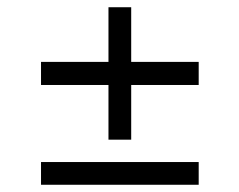

<svg xmlns="http://www.w3.org/2000/svg" viewBox="-20 -639 658 528"><path d="M92.8 -193.4H526.4V-130.9H92.8ZM92.8 -468.8H278.3V-619.1H340.8V-468.8H526.4V-405.3H340.8V-254.9H278.3V-405.3H92.8Z"/></svg>

Font: Pretendard GOV Light
Style: Regular
Weight: 300
Designer: Base glyphs from Inter by Rasmus Andersson; Hangeul glyphs from Noto Sans CJK(Source Han Sans) by Jang Soo-young and Kan
Foundry: Kil Hyung-jin
Version: Version 1.309